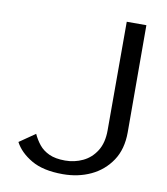

<svg xmlns="http://www.w3.org/2000/svg" viewBox="-81 -768 738 848"><g transform="rotate(10 288.5 -344.0)"><path d="M257 12Q169 12 116 -19Q63 -50 40 -94L111 -143Q123 -117 140 -96Q157 -75 185 -62Q213 -49 257 -49Q299 -49 336 -66.5Q373 -84 396 -120.5Q419 -157 419 -213V-700H507L508 -220Q508 -144 473.5 -92.5Q439 -41 382.5 -14.5Q326 12 257 12Z"/></g></svg>

Font: Panamera Medium
Style: Regular
Weight: 500
Designer: Bastien Sozeau
Foundry: NBR — Bastien Sozeau
Version: Version 3.002; ttfautohint (v1.8.4.7-5d5b);gftools[0.9.33]